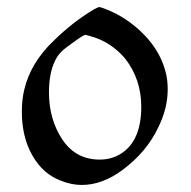

<svg xmlns="http://www.w3.org/2000/svg" viewBox="-20 -512 542 545"><path d="M246 -485Q259 -492 262 -492Q265 -492 278 -487Q341 -463 389.5 -413Q438 -363 452 -300Q456 -281 456 -258Q456 -204 429 -150Q396 -80 327 -29Q270 13 212 13Q183 13 153 1Q102 -18 72 -70.5Q42 -123 42 -195Q42 -230 49 -258Q67 -334 132 -396Q187 -450 246 -485ZM119 -250Q119 -173 157 -116Q195 -59 263 -59Q296 -59 322 -75Q381 -111 381 -209Q381 -287 335 -346Q295 -393 238 -409Q235 -410 232.5 -410.5Q230 -411 228.5 -411.5Q227 -412 225.5 -412.5Q224 -413 223 -413Q218 -413 201 -401Q168 -378 156.5 -367.5Q145 -357 137 -341Q119 -306 119 -250Z"/></svg>

Font: MathJax_Fraktur
Style: Regular
Weight: 400
Version: Version 1.1